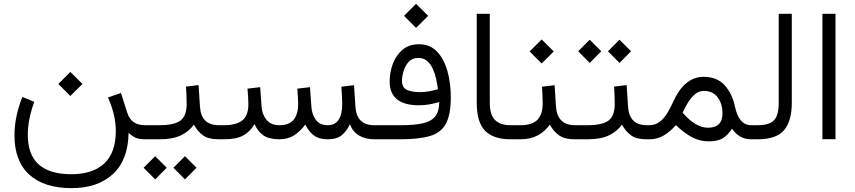

<svg xmlns="http://www.w3.org/2000/svg" viewBox="-20 -724 4442 998"><path d="M283.2 -287.6 345.7 -350.1 408.7 -287.6 345.7 -225.1ZM582 -41.5Q582 -85.4 571.5 -129.4Q561 -173.3 541 -217.3L608.9 -240.7L641.6 -137.7Q651.9 -106 674.3 -89.6Q696.8 -73.2 736.3 -73.2H755.9V0H738.3Q701.2 0 683.6 -8.5Q666 -17.1 648.4 -33.2Q646 107.9 566.9 180.9Q487.8 253.9 352.1 253.9Q209.5 253.9 132.3 183.8Q55.2 113.8 55.2 -20Q55.2 -117.7 96.2 -220.2L158.2 -194.8Q124.5 -103 124.5 -22.5Q124.5 181.6 350.6 181.6Q461.9 181.6 521.7 126Q581.5 70.3 582 -41.5Z M1130.4 0H1117.2Q1063 0 1035.2 -20.3Q1007.3 -40.5 987.8 -76.2Q961.4 -39.6 918.9 -19.8Q876.5 0 809.1 0H736.3V-73.2H810.1Q883.8 -73.2 916.7 -96.4Q949.7 -119.6 950.2 -181.6Q950.2 -204.1 949.2 -228Q948.2 -252 946.8 -273.9L1012.2 -281.7L1019.5 -168.5Q1025.9 -73.2 1117.7 -73.2H1130.4ZM881.3 147.9 941.4 87.9 1001.5 147.9 941.4 208.5ZM726.6 147.9 786.6 87.9 846.7 147.9 786.6 208.5Z M1683.6 -73.2Q1721.7 -73.2 1740.2 -101.8Q1758.8 -130.4 1758.8 -181.6Q1758.8 -213.4 1754.4 -273.4L1820.3 -281.2L1827.6 -168.5Q1834 -73.2 1925.3 -73.2H1939.9V0H1925.8Q1879.9 0 1846.4 -19.5Q1813 -39.1 1798.8 -78.6Q1782.7 -43 1756.6 -21.5Q1730.5 0 1684.1 0Q1638.2 0 1611.3 -20.3Q1584.5 -40.5 1566.9 -76.7Q1541 -41 1508.5 -20.5Q1476.1 0 1431.2 0Q1377 -0.5 1348.4 -20.8Q1319.8 -41 1303.2 -78.6Q1280.8 -40.5 1245.1 -20.3Q1209.5 0 1144.5 0H1110.8V-73.2H1145.5Q1206.5 -73.2 1238.8 -97.4Q1271 -121.6 1271 -182.6Q1271 -207 1266.6 -263.2L1332.5 -271L1339.8 -168.5Q1342.8 -127.9 1365.7 -100.6Q1388.7 -73.2 1432.1 -73.2Q1483.9 -73.2 1506.8 -102.3Q1529.8 -131.3 1529.8 -182.6Q1529.8 -205.6 1525.4 -263.2L1591.3 -271L1598.6 -168.5Q1601.1 -129.9 1621.3 -101.6Q1641.6 -73.2 1683.6 -73.2Z M2080.1 -641.6 2142.6 -704.1 2205.6 -641.6 2142.6 -579.1ZM2263.2 -193.8Q2239.3 -186.5 2212.9 -181.6Q2186.5 -176.8 2157.7 -176.8Q2005.4 -176.8 2005.4 -300.8Q2005.4 -347.2 2021.7 -391.6Q2038.1 -436 2071.8 -465.1Q2105.5 -494.1 2157.7 -494.1Q2215.3 -494.1 2252 -455.3Q2288.6 -416.5 2305.9 -353.8Q2323.2 -291 2323.2 -218.3Q2323.2 -127.4 2297.4 -80.3Q2271.5 -33.2 2213.6 -16.6Q2155.8 0 2059.6 0H1920.4V-73.2H2064.9Q2131.8 -73.2 2175.5 -82.5Q2219.2 -91.8 2241 -117.7Q2262.7 -143.6 2263.2 -193.8ZM2256.3 -260.3Q2253.4 -285.2 2247.1 -313.5Q2240.7 -341.8 2229.5 -366.7Q2218.3 -391.6 2200 -407.2Q2181.6 -422.9 2154.3 -422.9Q2122.6 -422.9 2104 -402.1Q2085.4 -381.3 2077.4 -353.5Q2069.3 -325.7 2069.3 -304.2Q2069.3 -268.6 2095.2 -256.8Q2121.1 -245.1 2164.1 -245.1Q2187 -245.1 2210.7 -249.5Q2234.4 -253.9 2256.3 -260.3Z M2645.5 0H2632.3Q2545.9 0 2502 -43.7Q2458 -87.4 2458 -190.4V-652.3H2525.9V-189.9Q2525.9 -126 2553.7 -99.6Q2581.5 -73.2 2632.3 -73.2H2645.5Z M2981 0H2967.8Q2915 0 2886.2 -20.3Q2857.4 -40.5 2837.9 -76.2Q2812.5 -40.5 2775.1 -20.3Q2737.8 0 2685.1 0H2626V-73.2H2685.1Q2746.1 -73.2 2773.4 -101.3Q2800.8 -129.4 2800.8 -186.5Q2800.8 -208 2799.6 -230.5Q2798.3 -252.9 2797.4 -273.4L2862.8 -281.2L2870.1 -168.9Q2873 -123 2897.7 -98.1Q2922.4 -73.2 2968.3 -73.2H2981ZM2732.9 -456.5 2795.4 -519 2858.4 -456.5 2795.4 -394Z M3355.5 0H3342.3Q3288.1 0 3260.3 -20.3Q3232.4 -40.5 3212.9 -76.2Q3186.5 -39.6 3144 -19.8Q3101.6 0 3034.2 0H2961.4V-73.2H3035.2Q3108.9 -73.2 3141.8 -96.4Q3174.8 -119.6 3175.3 -181.6Q3175.3 -204.1 3174.3 -228Q3173.3 -252 3171.9 -273.9L3237.3 -281.7L3244.6 -168.5Q3251 -73.2 3342.8 -73.2H3355.5ZM3140.1 -457.5 3200.2 -517.6 3260.3 -457.5 3200.2 -397ZM2985.4 -457.5 3045.4 -517.6 3105.5 -457.5 3045.4 -397Z M3493.2 -73.7Q3462.9 -39.1 3429.4 -19.5Q3396 0 3356.4 0H3335.9V-73.2H3354Q3386.7 -73.2 3409.9 -91.6Q3433.1 -109.9 3449.2 -137.2Q3465.3 -164.6 3477.1 -190.4Q3508.3 -260.3 3548.1 -292.5Q3587.9 -324.7 3636.7 -324.7Q3707.5 -324.7 3746.8 -280.8Q3786.1 -236.8 3799.8 -171.9Q3809.1 -125.5 3830.1 -99.4Q3851.1 -73.2 3884.3 -73.2H3897.9V0H3883.8Q3822.3 0 3785.2 -55.2Q3763.2 -21.5 3737.1 -5.4Q3710.9 10.7 3664.1 10.7Q3616.2 10.7 3575.4 -11.5Q3534.7 -33.7 3493.2 -73.7ZM3528.3 -138.2Q3561 -100.1 3594 -80.1Q3627 -60.1 3660.2 -60.1Q3735.4 -60.1 3735.4 -135.3Q3735.4 -185.1 3710 -218.3Q3684.6 -251.5 3639.2 -251.5Q3612.8 -251.5 3592.3 -234.1Q3571.8 -216.8 3555.9 -190.7Q3540 -164.6 3528.3 -138.2Z M3878.4 0V-73.2H3918Q3963.4 -73.2 3987.1 -86.7Q4010.7 -100.1 4019.3 -126.2Q4027.8 -152.3 4027.8 -189.5V-652.3H4095.7V-189.9Q4095.7 -95.2 4055.7 -47.6Q4015.6 0 3917.5 0Z M4254.9 -652.3H4322.8V-0.5H4254.9Z"/></svg>

Font: Vazir Light FD
Style: Light-FD
Weight: 300
Designer: Saber Rastikerdar
Foundry: Saber Rastikerdar
Version: Version 30.1.0